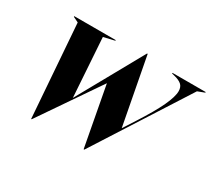

<svg xmlns="http://www.w3.org/2000/svg" viewBox="-143 -997 1415 1283"><g transform="rotate(30 564.5 -356.0)"><path d="M115 -712H435V-707L350 -687L380 -234L661 -739H666L764 -222L822 -312Q900 -433 935 -508.5Q970 -584 970 -626Q970 -659 950.5 -676Q931 -693 893 -702L873 -707V-712H1129V-707L1076 -687L619 27H614L528 -433L213 27H209L156 -687L115 -707Z"/></g></svg>

Font: Nyght Serif Dark Italic
Style: Regular
Weight: 800
Italic angle: -16°
Designer: Maksym Kobuzan
Version: Version 0.400